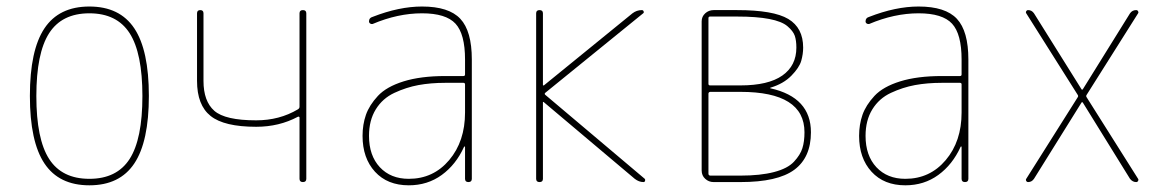

<svg xmlns="http://www.w3.org/2000/svg" viewBox="-20 -550 3540 580"><path d="M371.6 -449.7Q333 -509.8 250 -509.8Q167 -509.8 128.4 -449.7Q89.8 -389.6 89.8 -259.8Q89.8 -129.9 128.4 -69.8Q167 -9.8 250 -9.8Q333 -9.8 371.6 -69.8Q410.2 -129.9 410.2 -259.8Q410.2 -389.6 371.6 -449.7ZM385.7 -56.2Q341.8 9.8 250 9.8Q158.2 9.8 114.3 -56.2Q70.3 -122.1 70.3 -260.3Q70.3 -398.4 114.3 -464.4Q158.2 -530.3 250 -530.3Q341.8 -530.3 385.7 -464.4Q429.7 -398.4 429.7 -260.3Q429.7 -122.1 385.7 -56.2Z M753.9 -167Q657.2 -167 616.2 -199.7Q575.2 -232.4 575.2 -305.7V-509.8Q575.2 -519.5 585 -519.5Q594.7 -519.5 594.7 -509.8V-305.7Q594.7 -244.1 627.4 -215.3Q660.2 -186.5 753.9 -186.5Q824.2 -186.5 879.9 -219.7Q884.8 -222.7 884.8 -227.5V-509.8Q884.8 -519.5 895 -519.5Q905.3 -519.5 905.3 -509.8V-9.8Q905.3 0 895 0Q884.8 0 884.8 -9.8V-195.3Q884.8 -196.3 883.3 -197.3Q881.8 -198.2 879.9 -197.3Q823.2 -167 753.9 -167Z M1384.8 -210V-294.9Q1384.8 -299.8 1379.9 -299.8H1325.2Q1281.2 -299.8 1244.1 -293Q1207 -286.1 1171.4 -269.5Q1135.7 -252.9 1115.2 -219.7Q1094.7 -186.5 1094.7 -139.6Q1094.7 -80.1 1127.4 -44.9Q1160.2 -9.8 1214.8 -9.8Q1289.1 -9.8 1336.9 -66.4Q1384.8 -123 1384.8 -210ZM1379.9 -320.3Q1384.8 -320.3 1384.8 -325.2V-370.1Q1384.8 -447.3 1356 -478.5Q1327.1 -509.8 1254.9 -509.8Q1181.6 -509.8 1105.5 -477.5Q1101.6 -476.6 1098.1 -479Q1094.7 -481.4 1094.7 -485.4Q1094.7 -496.1 1105.5 -499Q1185.5 -530.3 1254.9 -530.3Q1335.9 -530.3 1370.6 -493.2Q1405.3 -456.1 1405.3 -370.1V-9.8Q1405.3 0 1395 0Q1384.8 0 1384.8 -9.8V-106.4Q1384.8 -107.4 1383.8 -107.4Q1381.8 -107.4 1381.8 -106.4Q1357.4 -52.7 1314.5 -21.5Q1271.5 9.8 1214.8 9.8Q1150.4 9.8 1112.8 -31.2Q1075.2 -72.3 1075.2 -139.6Q1075.2 -173.8 1085.4 -203.1Q1095.7 -232.4 1121.6 -260.3Q1147.5 -288.1 1199.2 -304.2Q1251 -320.3 1325.2 -320.3Z M1599.6 -9.8V-509.8Q1599.6 -519.5 1609.9 -519.5Q1620.1 -519.5 1620.1 -509.8V-293Q1620.1 -292 1621.1 -292H1623L1890.6 -509.8Q1903.3 -519.5 1918.9 -519.5Q1922.9 -519.5 1924.3 -515.6Q1925.8 -511.7 1922.9 -509.8L1627 -269.5Q1624 -266.6 1627 -263.7L1927.7 -9.8Q1929.7 -7.8 1928.7 -3.9Q1927.7 0 1923.8 0Q1910.2 0 1897.5 -9.8L1623 -241.2Q1622.1 -242.2 1621.1 -242.2Q1620.1 -242.2 1620.1 -241.2V-9.8Q1620.1 0 1609.9 0Q1599.6 0 1599.6 -9.8Z M2120.1 -266.6V-25.4Q2120.1 -20.5 2125 -19.5H2216.8Q2277.3 -19.5 2318.4 -30.3Q2359.4 -41 2378.4 -61.5Q2397.5 -82 2403.8 -102.1Q2410.2 -122.1 2410.2 -150.4Q2410.2 -272.5 2216.8 -272.5H2125Q2120.1 -271.5 2120.1 -266.6ZM2120.1 -495.1V-296.9Q2120.1 -292 2125 -292H2216.8Q2300.8 -292 2343.3 -321.8Q2385.7 -351.6 2385.7 -406.2Q2385.7 -427.7 2380.9 -441.9Q2376 -456.1 2358.9 -470.7Q2341.8 -485.4 2303.7 -492.7Q2265.6 -500 2207 -500H2125Q2120.1 -500 2120.1 -495.1ZM2135.7 0Q2121.1 0 2110.4 -9.8Q2099.6 -19.5 2099.6 -35.2V-485.4Q2099.6 -500 2110.4 -509.8Q2121.1 -519.5 2135.7 -519.5H2207Q2316.4 -519.5 2361.3 -492.7Q2406.2 -465.8 2406.2 -406.2Q2406.2 -386.7 2400.4 -366.2Q2394.5 -345.7 2370.6 -321.3Q2346.7 -296.9 2307.6 -285.2Q2306.6 -285.2 2306.6 -284.2Q2306.6 -283.2 2307.6 -283.2Q2429.7 -255.9 2429.7 -150.4Q2429.7 -74.2 2379.4 -37.1Q2329.1 0 2216.8 0Z M2884.8 -210V-294.9Q2884.8 -299.8 2879.9 -299.8H2825.2Q2781.2 -299.8 2744.1 -293Q2707 -286.1 2671.4 -269.5Q2635.7 -252.9 2615.2 -219.7Q2594.7 -186.5 2594.7 -139.6Q2594.7 -80.1 2627.4 -44.9Q2660.2 -9.8 2714.8 -9.8Q2789.1 -9.8 2836.9 -66.4Q2884.8 -123 2884.8 -210ZM2879.9 -320.3Q2884.8 -320.3 2884.8 -325.2V-370.1Q2884.8 -447.3 2856 -478.5Q2827.1 -509.8 2754.9 -509.8Q2681.6 -509.8 2605.5 -477.5Q2601.6 -476.6 2598.1 -479Q2594.7 -481.4 2594.7 -485.4Q2594.7 -496.1 2605.5 -499Q2685.5 -530.3 2754.9 -530.3Q2835.9 -530.3 2870.6 -493.2Q2905.3 -456.1 2905.3 -370.1V-9.8Q2905.3 0 2895 0Q2884.8 0 2884.8 -9.8V-106.4Q2884.8 -107.4 2883.8 -107.4Q2881.8 -107.4 2881.8 -106.4Q2857.4 -52.7 2814.5 -21.5Q2771.5 9.8 2714.8 9.8Q2650.4 9.8 2612.8 -31.2Q2575.2 -72.3 2575.2 -139.6Q2575.2 -173.8 2585.4 -203.1Q2595.7 -232.4 2621.6 -260.3Q2647.5 -288.1 2699.2 -304.2Q2751 -320.3 2825.2 -320.3Z M3080.1 -9.8 3235.4 -255.9Q3238.3 -259.8 3235.4 -263.7L3080.1 -509.8Q3078.1 -512.7 3080.1 -516.1Q3082 -519.5 3085.9 -519.5Q3096.7 -519.5 3103.5 -509.8L3247.1 -280.3Q3247.1 -279.3 3249 -279.3Q3251 -279.3 3251 -280.3L3393.6 -509.8Q3400.4 -519.5 3412.1 -519.5Q3416 -519.5 3418 -516.1Q3419.9 -512.7 3418 -509.8L3262.7 -263.7Q3259.8 -259.8 3262.7 -255.9L3418 -9.8Q3419.9 -6.8 3418 -3.4Q3416 0 3412.1 0Q3401.4 0 3393.6 -9.8L3251 -240.2Q3251 -241.2 3249 -241.2Q3247.1 -241.2 3247.1 -240.2L3103.5 -9.8Q3096.7 0 3085.9 0Q3082 0 3080.1 -3.4Q3078.1 -6.8 3080.1 -9.8Z"/></svg>

Font: Rounded-X Mgen+ 2m thin
Style: Regular
Weight: 100
Designer: [Source Han Sans]
Ryoko NISHIZUKA  (kana & ideographs); Paul D. Hunt (Latin, Greek & Cyrillic); Wenlong ZHANG  (bopomofo
Version: Version 1.059.20150602